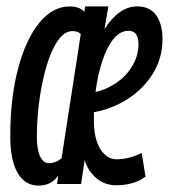

<svg xmlns="http://www.w3.org/2000/svg" viewBox="-20 -569 527 599"><path d="M100 10Q58 10 35 -29.5Q12 -69 12 -143Q12 -262 36 -353.5Q60 -445 102 -497Q144 -549 198 -549Q210 -549 222 -545.5Q234 -542 243 -532L246 -549H318L306 -478Q351 -549 408 -549Q448 -549 467.5 -521Q487 -493 487 -447Q487 -379 447 -324.5Q407 -270 343 -241Q312 -226 273 -219Q273 -206 273 -193Q273 -136 293 -104Q313 -72 344 -72Q361 -72 380.5 -76.5Q400 -81 422 -92L434 -18Q414 -3 390.5 3Q367 9 342 9Q308 9 282 -12Q256 -33 244 -69L233 5H158L162 -21Q148 -3 133 3.5Q118 10 100 10ZM381 -473Q355 -473 334.5 -448Q314 -423 299.5 -379.5Q285 -336 278 -282Q305 -288 329 -302Q367 -323 389.5 -358Q412 -393 412 -430Q412 -473 381 -473ZM132 -60Q154 -60 172 -75L232 -463Q227 -468 220.5 -470Q214 -472 206 -472Q182 -472 161.5 -443.5Q141 -415 126.5 -367.5Q112 -320 103.5 -261Q95 -202 95 -142Q95 -103 105 -81.5Q115 -60 132 -60Z"/></svg>

Font: Georama Extra Condensed Medium
Style: Italic
Weight: 500
Width: 2
Italic angle: -9°
Designer: Jean-Baptiste Levee
Foundry: Production Type
Version: Version 1.000